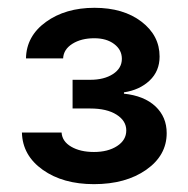

<svg xmlns="http://www.w3.org/2000/svg" viewBox="-20 -825 478 487"><path d="M218.3 -357.9Q139.6 -357.9 88.4 -394.3Q37.1 -430.7 35.6 -488.8H136.2Q137.7 -466.3 160.6 -452.9Q183.6 -439.5 218.3 -439.5Q253.9 -439.5 277.1 -454.6Q300.3 -469.7 300.3 -494.1Q300.3 -518.6 275.6 -534.2Q251 -549.8 209 -549.8H164.1V-622.6H209Q244.1 -622.6 266.6 -637.2Q289.1 -651.9 289.1 -675.8Q289.1 -698.7 269.5 -713.4Q250 -728 219.2 -728Q186 -728 163.6 -713.9Q141.1 -699.7 140.1 -676.8H45.9Q46.9 -733.4 96.4 -769.3Q146 -805.2 219.7 -805.2Q293 -805.2 338.9 -770Q384.8 -734.9 384.8 -681.6Q384.8 -644.5 359.4 -620.6Q334 -596.7 294.4 -590.8V-587.4Q345.7 -582 374.3 -555.2Q402.8 -528.3 402.8 -487.3Q402.8 -430.7 350.8 -394.3Q298.8 -357.9 218.3 -357.9Z"/></svg>

Font: Interop SemBd
Style: Regular
Weight: 600
Designer: Rasmus Andersson, Google, Jang Haemin
Foundry: jhaemin
Version: Version 1.007